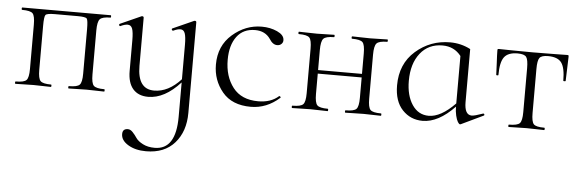

<svg xmlns="http://www.w3.org/2000/svg" viewBox="-46 -543 2922 967"><g transform="rotate(5 1415.0 -59.0)"><path d="M480 -12Q482 -12 482 -6Q482 0 480 0Q468 0 438 -1Q408 -2 392 -2Q374 -2 343 -1Q312 0 301 0Q298 0 298 -6Q298 -12 301 -12Q343 -12 355 -24.5Q367 -37 367 -81V-305Q367 -351 360.5 -359Q354 -367 315 -367H199Q159 -367 152 -358.5Q145 -350 145 -303V-81Q145 -37 157 -24.5Q169 -12 211 -12Q213 -12 213 -6Q213 0 211 0Q199 0 169 -1Q139 -2 123 -2Q106 -2 74.5 -1Q43 0 32 0Q29 0 29 -6Q29 -12 32 -12Q74 -12 86 -24.5Q98 -37 98 -81V-305Q98 -349 86.5 -361.5Q75 -374 33 -374Q30 -374 30 -380Q30 -386 33 -386H480Q482 -386 482 -380Q482 -374 480 -374Q438 -374 426 -360.5Q414 -347 414 -303V-81Q414 -37 426 -24.5Q438 -12 480 -12Z M904 -395Q912 -395 912 -388V70Q912 164 860.5 222.5Q809 281 716 281Q662 281 625.5 259Q589 237 589 205Q589 178 616 178Q629 178 641 191Q653 204 663 219Q673 234 698 247Q723 260 758 260Q865 260 865 94V-80Q786 7 703 7Q653 7 626 -24Q599 -55 599 -115V-270Q599 -311 592.5 -328.5Q586 -346 569 -346Q554 -346 533 -336Q530 -335 528 -337Q526 -339 526 -342.5Q526 -346 529 -347L634 -394Q636 -395 637 -395Q646 -395 646 -388V-145Q646 -27 730 -27Q802 -27 865 -96V-270Q865 -311 858.5 -328.5Q852 -346 836 -346Q821 -346 800 -336Q797 -335 794.5 -337.5Q792 -340 792 -343Q792 -346 795 -347L900 -394Z M1222 12Q1127 12 1078 -47Q1029 -106 1029 -185Q1029 -280 1095 -337.5Q1161 -395 1243 -395Q1286 -395 1321 -379Q1356 -363 1357 -338Q1358 -326 1349.5 -317.5Q1341 -309 1328 -309Q1305 -309 1288 -337Q1262 -375 1211 -375Q1151 -375 1118.5 -331.5Q1086 -288 1086 -214Q1086 -130 1129 -74.5Q1172 -19 1257 -19Q1321 -19 1360 -54Q1362 -55 1364.5 -53.5Q1367 -52 1368 -50Q1369 -48 1367 -46Q1302 12 1222 12Z M1879 -12Q1881 -12 1881 -6Q1881 0 1879 0Q1867 0 1837 -1Q1807 -2 1791 -2Q1773 -2 1742 -1Q1711 0 1700 0Q1697 0 1697 -6Q1697 -12 1700 -12Q1742 -12 1754 -24.5Q1766 -37 1766 -81V-184H1544V-81Q1544 -37 1556 -24.5Q1568 -12 1610 -12Q1612 -12 1612 -6Q1612 0 1610 0Q1598 0 1568 -1Q1538 -2 1522 -2Q1505 -2 1473.5 -1Q1442 0 1431 0Q1428 0 1428 -6Q1428 -12 1431 -12Q1473 -12 1485 -24.5Q1497 -37 1497 -81V-305Q1497 -349 1485.5 -361.5Q1474 -374 1432 -374Q1429 -374 1429 -380Q1429 -386 1432 -386Q1443 -386 1473.5 -385Q1504 -384 1522 -384Q1538 -384 1568.5 -385Q1599 -386 1610 -386Q1612 -386 1612 -380Q1612 -374 1610 -374Q1568 -374 1556 -360.5Q1544 -347 1544 -303V-202H1766V-305Q1766 -349 1754.5 -361.5Q1743 -374 1701 -374Q1698 -374 1698 -380Q1698 -386 1701 -386Q1712 -386 1742.5 -385Q1773 -384 1791 -384Q1807 -384 1837.5 -385Q1868 -386 1879 -386Q1881 -386 1881 -380Q1881 -374 1879 -374Q1837 -374 1825 -360.5Q1813 -347 1813 -303V-81Q1813 -37 1825 -24.5Q1837 -12 1879 -12Z M2391 -56Q2394 -57 2396 -55Q2398 -53 2398 -50Q2398 -47 2395 -46L2284 7Q2282 8 2280 8Q2275 8 2268.5 -2.5Q2262 -13 2257 -34Q2252 -55 2252 -79Q2170 7 2090 7Q2029 7 1988 -36.5Q1947 -80 1947 -160Q1947 -269 2021 -334Q2095 -399 2195 -399Q2250 -399 2298 -374V-106Q2298 -41 2335 -41Q2349 -41 2391 -56ZM2119 -21Q2180 -21 2252 -95V-335Q2217 -380 2158 -380Q2087 -380 2045.5 -327.5Q2004 -275 2004 -188Q2004 -114 2035 -67.5Q2066 -21 2119 -21Z M2525 0Q2523 0 2523 -6Q2523 -12 2525 -12Q2568 -12 2580 -24.5Q2592 -37 2592 -81V-303Q2592 -346 2582 -359.5Q2572 -373 2538 -373Q2490 -373 2470.5 -347Q2451 -321 2451 -256Q2451 -254 2445.5 -254Q2440 -254 2440 -256Q2440 -270 2437.5 -314.5Q2435 -359 2435 -378Q2435 -384 2436 -385.5Q2437 -387 2443 -387Q2447 -387 2503.5 -386Q2560 -385 2613 -385Q2667 -385 2724.5 -386Q2782 -387 2787 -387Q2793 -387 2794 -385.5Q2795 -384 2795 -378Q2795 -362 2793 -316Q2791 -270 2791 -256Q2791 -254 2785 -254Q2779 -254 2779 -256Q2779 -321 2760 -347Q2741 -373 2692 -373Q2659 -373 2649 -359.5Q2639 -346 2639 -303V-81Q2639 -37 2650.5 -24.5Q2662 -12 2704 -12Q2707 -12 2707 -6Q2707 0 2704 0Q2693 0 2663 -1Q2633 -2 2616 -2Q2599 -2 2568 -1Q2537 0 2525 0Z"/></g></svg>

Font: t
Style: Regular
Weight: 300
Designer: Christian Thalmann (Catharsis Fonts)
Version: Version 1.000;PS 002.000;hotconv 1.0.88;makeotf.lib2.5.64775